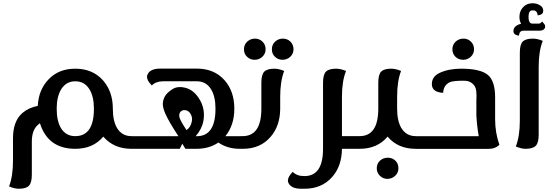

<svg xmlns="http://www.w3.org/2000/svg" viewBox="-20 -906 3342 1169"><path d="M438 -77.1Q551.8 -77.1 551.8 -244.1Q551.8 -317.9 524.9 -361.8Q495.1 -411.1 438 -411.1Q382.8 -411.1 352.1 -361.8Q325.2 -316.9 325.2 -244.1Q325.2 -169.9 351.1 -126Q380.9 -77.1 438 -77.1ZM785.2 -77.1V0H779.8Q672.9 0 608.9 -74.2Q546.9 0 438 0Q272 0 223.1 -155.8Q215.8 -150.9 210 -145Q173.8 -112.8 173.8 -43.9V157.2Q173.8 207 155.8 225.1Q138.2 243.2 95.2 243.2Q67.9 243.2 35.2 229Q59.1 167 59.1 71.8V-64Q59.1 -170.9 119.1 -220.2Q155.8 -251 210 -261.2Q214.8 -358.9 274.9 -421.9Q336.9 -487.8 438 -487.8Q543.9 -487.8 606.9 -417Q667 -349.1 667 -244.1Q667 -169.9 692.9 -126Q723.1 -77.1 779.8 -77.1Z M1147.9 -167Q1149.4 -173.3 1149.4 -179.7Q1149.4 -198.7 1138.2 -215.8Q1128.4 -230.5 1112.8 -234.4Q1106.9 -235.8 1101.6 -235.8Q1093.3 -235.8 1086.4 -231.4Q1075.7 -224.6 1073.2 -214.8Q1071.3 -208.5 1071.3 -201.7Q1071.3 -198.7 1071.8 -195.3Q1075.7 -173.8 1115.7 -113.8Q1141.6 -131.8 1147.9 -167ZM1456.5 -76.7V0H1439.9Q1364.7 0 1309.6 -38.1Q1254.4 -0.5 1178.7 0H1108.9L1089.8 -31.2L1074.7 0H773.4V-76.7H1066.4Q1007.3 -166 985.4 -216.8Q971.2 -250.5 971.2 -273.4Q971.7 -296.4 983.4 -318.4Q995.1 -340.3 1027.8 -361.8Q1048.3 -376 1075.7 -376Q1091.3 -376 1108.4 -371.6Q1156.7 -359.4 1189.5 -309.6Q1221.7 -261.7 1221.7 -206.1Q1221.7 -188 1218.3 -169.4Q1209.5 -120.6 1171.4 -76.7H1178.7Q1292 -77.1 1292 -244.1Q1292 -318.4 1265.1 -362.3Q1235.4 -411.1 1178.2 -411.1H973.6Q929.2 -411.1 904.3 -385.7Q875 -415 875 -438Q875 -445.3 877.9 -451.7Q893.6 -488.3 956.1 -488.3H1178.7Q1284.7 -488.3 1347.7 -417Q1406.7 -349.6 1406.7 -244.6Q1406.7 -143.6 1352.1 -76.7Z M1654.3 -560.1Q1635.3 -578.1 1635.3 -606Q1635.3 -633.8 1655.3 -652.8Q1675.3 -670.9 1702.1 -670.9Q1729.5 -670.9 1748 -652.8Q1767.1 -633.8 1767.1 -606Q1767.1 -579.1 1747.1 -560.1Q1727.1 -542 1700.2 -542Q1673.3 -542 1654.3 -560.1ZM1484.4 -560.1Q1465.3 -578.1 1465.3 -606Q1465.3 -633.8 1485.4 -652.8Q1505.4 -670.9 1532.2 -670.9Q1559.1 -670.9 1578.1 -652.8Q1597.2 -633.8 1597.2 -606Q1597.2 -579.1 1577.1 -560.1Q1557.1 -542 1530.3 -542Q1503.4 -542 1484.4 -560.1ZM1651.4 -487.8Q1677.2 -487.8 1710.4 -474.1Q1686 -412.1 1686 -316.9V-243.2Q1685.1 -138.2 1626.5 -71.8Q1564.5 0 1458.5 0H1445.3V-77.1H1457Q1571.3 -77.1 1571.3 -244.1V-401.9Q1571.3 -452.1 1589.4 -470.2Q1607.4 -487.8 1651.4 -487.8Z M2171.9 0H2062Q2061 105 2002.9 170.9Q1939.9 243.2 1834 243.2H1814Q1752 243.2 1735.8 207Q1732.9 200.7 1732.9 193.4Q1732.9 169.9 1762.2 140.1Q1787.1 166 1830.1 166H1834Q1946.8 166 1946.8 0V-401.9Q1946.8 -452.1 1964.8 -470.2Q1982.9 -487.8 2026.9 -487.8Q2053.2 -487.8 2086.9 -474.1Q2062 -412.1 2062 -316.9V-77.1H2171.9Z M2515.1 -77.1V0H2509.8Q2402.8 0 2339.8 -74.2Q2277.8 0 2169.9 0H2165V-77.1H2168.9Q2283.2 -77.1 2283.2 -244.1V-401.9Q2283.2 -452.1 2300.8 -470.2Q2318.8 -487.8 2361.8 -487.8Q2389.2 -487.8 2421.9 -474.1Q2397.9 -412.1 2397.9 -316.9V-244.1Q2397.9 -169.9 2423.8 -126Q2454.1 -77.1 2511.2 -77.1ZM2387.2 71.8Q2405.8 89.8 2405.8 118.2Q2405.8 146 2386.2 164.1Q2366.2 183.1 2338.9 183.1Q2312 183.1 2293 164.1Q2273.9 146 2273.9 118.2Q2273.9 90.8 2293.9 71.8Q2314 54.2 2340.8 54.2Q2368.2 54.2 2387.2 71.8Z M2753.4 -560.1Q2734.4 -578.1 2734.4 -606Q2734.4 -633.8 2754.4 -652.8Q2774.4 -670.9 2802.2 -670.9Q2828.1 -670.9 2847.2 -652.8Q2866.2 -633.8 2866.2 -606Q2866.2 -579.1 2846.2 -560.1Q2826.2 -542 2800.3 -542Q2772 -542 2753.4 -560.1ZM2994.6 -179.7Q2994.6 -97.7 3020.5 -24.9Q2996.6 0.5 2953.1 0.5H2508.3V-76.7H2895Q2883.8 -137.2 2880.4 -204.1V-297.9Q2881.3 -311.5 2881.3 -322.8Q2881.3 -352.1 2876 -368.7Q2869.6 -389.6 2846.7 -404.3Q2830.1 -414.6 2802.2 -414.6Q2738.3 -414.6 2718.3 -405.3Q2680.2 -387.2 2678.2 -340.8Q2609.4 -344.7 2609.4 -394Q2609.4 -440.9 2658.2 -462.9Q2712.9 -487.8 2787.6 -487.8Q2904.8 -487.8 2950.7 -449.7Q2994.6 -412.6 2994.6 -313.5Z M3224.6 -670.9Q3252 -670.9 3284.7 -657.2Q3259.8 -595.2 3259.8 -500V-85.9Q3259.8 -36.1 3241.7 -18.1Q3223.6 0 3179.7 0Q3153.8 0 3120.6 -14.2Q3145 -76.2 3145 -170.9V-585Q3145 -634.8 3162.6 -652.8Q3180.7 -670.9 3224.6 -670.9ZM3297.9 -752.9Q3299.3 -748.5 3299.3 -744.1Q3299.3 -740.2 3297.9 -735.8Q3290 -719.2 3264.6 -719.2H3168Q3156.7 -719.2 3152.8 -715.8Q3144 -710.9 3141.6 -699.2L3139.6 -689L3129.9 -690.9Q3106 -695.8 3106 -716.8Q3106 -740.2 3129.9 -752.9Q3140.6 -758.8 3152.8 -761.2Q3142.6 -779.8 3142.6 -803.2Q3142.6 -837.9 3163.6 -860.8Q3186 -886.2 3221.7 -886.2Q3245.6 -886.2 3263.7 -876Q3287.6 -863.8 3287.6 -840.8Q3287.6 -830.1 3281.7 -823.2Q3275.9 -816.9 3262.7 -814L3253.9 -812L3252 -821.8Q3249 -834 3239.7 -839.8Q3234.9 -842.8 3223.6 -842.8H3221.7Q3197.8 -842.8 3197.8 -803.2Q3197.8 -762.2 3221.7 -762.2H3259.8Q3269 -762.2 3272.9 -767.1L3280.8 -774.9L3287.6 -767.1Q3294.9 -759.8 3297.9 -752.9Z"/></svg>

Font: Sukar
Style: Bold
Weight: 700
Designer: Dario Muhafara - Ghiath Alsory
Foundry: Dario Muhafara - Ghiath Alsory
Version: Version 1.00 March 27, 2016, initial release